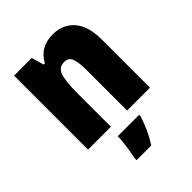

<svg xmlns="http://www.w3.org/2000/svg" viewBox="-222 -678 1015 1015"><g transform="rotate(-45 285.5 -171.0)"><path d="M353 -563Q429 -563 473.5 -511.5Q518 -460 518 -360V0H347V-306Q347 -361 336 -389Q325 -417 293 -417Q253 -417 239.5 -378.5Q226 -340 226 -250V0H55V-553H187L207 -484H216Q259 -563 353 -563ZM376 72Q363 112 346.5 148.5Q330 185 307 221H197V207Q201 189 205.5 162Q210 135 213 108Q216 81 216 61H376Z"/></g></svg>

Font: Noto Sans Lao UI Cond Blk
Style: Regular
Weight: 900
Width: 3
Designer: Monotype Design Team
Foundry: Monotype Imaging Inc.
Version: Version 2.000; ttfautohint (v1.8.4.7-5d5b)